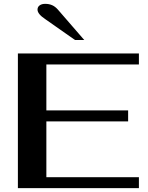

<svg xmlns="http://www.w3.org/2000/svg" viewBox="-20 -978 768 998"><path d="M73 -700H702V-643H221V-404H646V-347H221V-57H702V0H73ZM216 -878Q175 -905 175 -928Q175 -942 186 -950Q197 -958 215 -958Q235 -958 251 -951Q267 -944 281 -928L418 -770H370Z"/></svg>

Font: Fahkwang SemiBold
Style: Regular
Weight: 600
Designer: Suppakit Chalermlarp | Katatrad Co.,Ltd.
Foundry: Cadson Demak Co.,Ltd.
Version: Version 1.000; ttfautohint (v1.6)